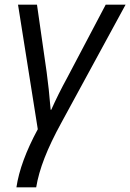

<svg xmlns="http://www.w3.org/2000/svg" viewBox="-20 -556 554 816"><path d="M140.6 -6.8 56.6 -536.1H137.2L178.2 -250Q187.5 -183.6 195.3 -89.4H197.8Q226.6 -154.3 266.1 -226.6L429.2 -536.1H513.7L241.2 -35.2Q195.8 47.4 169.4 115Q143.1 182.6 133.8 240.2H49.8Q65.9 131.3 140.6 -6.8Z"/></svg>

Font: Viking Open Sans
Style: Italic
Weight: 400
Italic angle: -12°
Foundry: Ascender Corporation
Version: Version 2.000